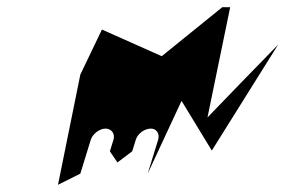

<svg xmlns="http://www.w3.org/2000/svg" viewBox="-20 -732 792 533"><path d="M203 -525 141 -219 203 -250 232 -344C237 -360 256 -375 273 -375C290 -375 300 -360 295 -344L285 -312L306 -281L347 -312L357 -344C362 -361 381 -375 399 -375C415 -375 424 -360 419 -344L390 -250L484 -452L568 -314L752 -608C687 -541 621 -474 556 -406L619 -712H597L429 -576L263 -650Z"/></svg>

Font: bitstorm
Style: obl
Weight: 400
Version: Version 0.2